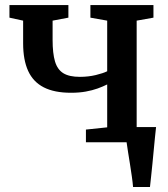

<svg xmlns="http://www.w3.org/2000/svg" viewBox="-20 -572 674 772"><path d="M515 180Q513.5 161 510 136.8Q506.5 112.5 502.5 87Q498.5 61.5 494.8 38.8Q491 16 489 0L447 -61H607.5Q605.5 -43 603 -18.5Q600.5 6 598 33.2Q595.5 60.5 592.8 87.5Q590 114.5 587.5 138.5Q585 162.5 583 180ZM325.5 0V-51L411 -60V-232.5Q394 -224 372.5 -216.2Q351 -208.5 324.8 -203.8Q298.5 -199 265.5 -199Q198.5 -199 156 -220.8Q113.5 -242.5 93.2 -286.8Q73 -331 73 -398V-489L18 -501V-551.5H255V-501L191.5 -489V-411.5Q191.5 -357.5 201.2 -324.8Q211 -292 234.8 -277.5Q258.5 -263 301 -263Q335 -263 365 -270.2Q395 -277.5 411 -285.5V-489L343.5 -501V-551.5H597V-501L529.5 -489V-60L598.5 -51V0Z"/></svg>

Font: Merriweather 28pt SemiBold
Style: Regular
Weight: 600
Version: Version 2.100